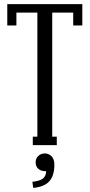

<svg xmlns="http://www.w3.org/2000/svg" viewBox="-20 -700 432 926"><path d="M59.1 -577.1H15.1V-680.2H377V-577.1H333V-639.2H231.9V-41H253.9V0H138.2V-41H160.2V-639.2H59.1ZM140.1 206.1 136.2 176.8Q170.9 172.9 186 161.9Q201.2 150.9 203.1 126Q178.2 126 165 114.5Q151.9 103 151.9 83Q151.9 64 164.8 52Q177.7 40 195.8 40Q214.8 40 228.5 53.7Q242.2 67.4 242.2 94.2Q242.2 147.5 217.5 174.6Q192.9 201.7 140.1 206.1Z"/></svg>

Font: Margherita
Style: Regular
Weight: 400
Designer: James Puckett
Foundry: Dunwich Type Founders
Version: Version 1.008;hotconv 1.0.109;makeotfexe 2.5.65596